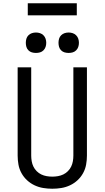

<svg xmlns="http://www.w3.org/2000/svg" viewBox="-20 -1147 640 1175"><path d="M300 8Q272 8 244.5 3.5Q217 -1 191.5 -13Q166 -25 145.5 -44Q125 -63 111.5 -87.5Q98 -112 93 -139.5Q88 -167 88 -195V-735H171V-195Q171 -178 174 -160.5Q177 -143 184.5 -127.5Q192 -112 204.5 -99.5Q217 -87 232.5 -79.5Q248 -72 265.5 -69Q283 -66 300 -66Q317 -66 334.5 -69Q352 -72 367.5 -79.5Q383 -87 395.5 -99.5Q408 -112 415.5 -127.5Q423 -143 426 -160.5Q429 -178 429 -195V-735H512V-195Q512 -167 507 -139.5Q502 -112 488.5 -87.5Q475 -63 454.5 -44Q434 -25 408.5 -13Q383 -1 355.5 3.5Q328 8 300 8ZM400 -823Q387 -823 375 -826.5Q363 -830 354 -839Q345 -848 341.5 -860Q338 -872 338 -885Q338 -898 341.5 -910Q345 -922 354 -931Q363 -940 375 -944Q387 -948 400 -948Q413 -948 425 -944Q437 -940 446 -931Q455 -922 459 -910Q463 -898 463 -885Q463 -872 459 -860Q455 -848 446 -839Q437 -830 425 -826.5Q413 -823 400 -823ZM200 -823Q187 -823 175 -826.5Q163 -830 154 -839Q145 -848 141.5 -860Q138 -872 138 -885Q138 -898 141.5 -910Q145 -922 154 -931Q163 -940 175 -944Q187 -948 200 -948Q213 -948 225 -944Q237 -940 246 -931Q255 -922 259 -910Q263 -898 263 -885Q263 -872 259 -860Q255 -848 246 -839Q237 -830 225 -826.5Q213 -823 200 -823ZM150 -1053V-1127H450V-1053Z"/></svg>

Font: Iosevka Meiseki Sans
Style: Regular
Weight: 400
Monospace: yes
Designer: Belleve Invis
Foundry: Belleve Invis
Version: Version 11.2.6; ttfautohint (v1.8.4)